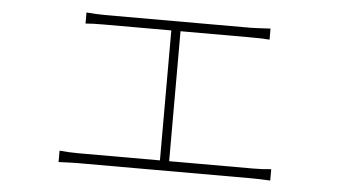

<svg xmlns="http://www.w3.org/2000/svg" viewBox="-41 -556 1081 608"><g transform="rotate(5 500.0 -252.5)"><path d="M512.7 -45.9H779.3Q808.6 -45.9 836.9 -48.8V-12.7Q799.8 -14.6 779.3 -14.6H224.6Q209 -14.6 164.1 -12.7V-48.8Q196.3 -45.9 224.6 -45.9H483.4V-459H269.5Q230.5 -459 210.9 -457V-492.2Q243.2 -489.3 268.6 -489.3H733.4Q746.1 -489.3 795.9 -492.2V-457Q778.3 -459 733.4 -459H512.7Z"/></g></svg>

Font: Gen Shin Gothic ExtraLight
Style: Regular
Weight: 100
Designer: [Source Han Sans]
Ryoko NISHIZUKA  (kana & ideographs); Paul D. Hunt (Latin, Greek & Cyrillic); Wenlong ZHANG  (bopomofo
Version: Version 1.002.20150607